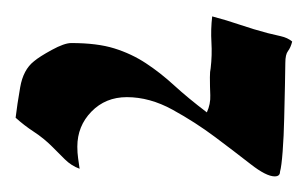

<svg xmlns="http://www.w3.org/2000/svg" viewBox="-96 -688 403 252"><g transform="rotate(-90 106.0 -561.5)"><path d="M78 -743Q95 -741 118 -737Q141 -733 152 -719Q158 -712 167 -695.5Q176 -679 176 -670Q176 -636 169 -613.5Q162 -591 149.5 -572Q137 -553 120.5 -535Q104 -517 85 -492Q96 -487 107.5 -487.5Q119 -488 131 -488Q139 -488 143 -487Q160 -485 177 -486Q194 -487 211 -485Q206 -466 200 -448.5Q194 -431 189 -412Q187 -404 185 -395Q183 -386 178 -380Q170 -382 165.5 -385.5Q161 -389 150 -389Q141 -389 120.5 -389.5Q100 -390 77 -390.5Q54 -391 34 -392.5Q14 -394 7 -396Q1 -396 1 -403Q1 -414 17 -434.5Q33 -455 52.5 -481Q72 -507 88.5 -537Q105 -567 105 -597Q105 -625 86 -643.5Q67 -662 40 -662Q32 -662 25 -661Q18 -660 11 -659Q15 -670 23.5 -678.5Q32 -687 40 -695Q51 -706 59.5 -719Q68 -732 78 -743Z"/></g></svg>

Font: Hand Textur
Style: Regular
Weight: 400
Designer: F. H. Ehmcke um 1935
Foundry: Peter Wiegel
Version: Version 1.000